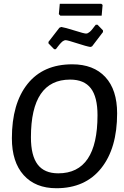

<svg xmlns="http://www.w3.org/2000/svg" viewBox="-20 -990 658 1018"><path d="M517 -970 524 -964 519 -907H300L292 -915L297 -970ZM497 -859 526 -829V-820L468 -744L459 -741Q439 -744 388.5 -760.5Q338 -777 328 -777Q324 -777 319.5 -775Q315 -773 311.5 -770.5Q308 -768 303 -762.5Q298 -757 295 -753.5Q292 -750 285.5 -741.5Q279 -733 276 -729H267L237 -760V-768L295 -843L305 -847Q325 -844 375.5 -828Q426 -812 436 -812Q440 -812 443 -813Q446 -814 450 -817Q454 -820 457 -822Q460 -824 464.5 -829.5Q469 -835 471.5 -838Q474 -841 479.5 -848.5Q485 -856 488 -859ZM363 -649Q476 -649 538.5 -581.5Q601 -514 601 -389Q601 -204 516.5 -98Q432 8 279 8Q168 8 105.5 -61.5Q43 -131 43 -257Q43 -441 126 -545Q209 -649 363 -649ZM352 -568Q144 -568 144 -262Q144 -165 179.5 -118Q215 -71 289 -71Q497 -71 497 -379Q497 -476 461.5 -522Q426 -568 352 -568Z"/></svg>

Font: Alegreya Sans SC Medium
Style: Italic
Weight: 500
Italic angle: -7°
Designer: Juan Pablo del Peral
Foundry: Huerta Tipografica
Version: Version 2.007